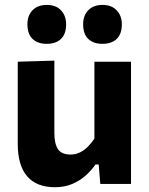

<svg xmlns="http://www.w3.org/2000/svg" viewBox="-20 -751 610 784"><path d="M204.5 13.5Q129.5 13.5 91 -31Q52.5 -75.5 52.5 -163.5Q52.5 -197 52.5 -221.5Q52.5 -246 52.5 -272Q52.5 -321.5 52.5 -359.2Q52.5 -397 52.5 -430.2Q52.5 -463.5 52.5 -499L202 -503.5Q202 -450 202 -398.2Q202 -346.5 202 -291V-208Q202 -164.5 216.5 -142.2Q231 -120 268.5 -120Q289 -120 306.8 -128.8Q324.5 -137.5 339 -152.2Q353.5 -167 365.5 -185V-291Q365.5 -346.5 365.5 -396.2Q365.5 -446 365.5 -499H515Q515 -446 515 -394Q515 -342 515 -272V-216Q515 -154 515 -103.8Q515 -53.5 515 0H389.5L383 -79.5H370Q353.5 -55.5 329.8 -34.2Q306 -13 274.8 0.2Q243.5 13.5 204.5 13.5ZM398 -572Q361.5 -572 340.5 -592Q319.5 -612 319.5 -652Q319.5 -688 340.8 -709.5Q362 -731 399 -731Q435.5 -731 456.5 -708.8Q477.5 -686.5 477.5 -652Q477.5 -612 456.5 -592Q435.5 -572 398 -572ZM170.5 -572Q134 -572 113 -592Q92 -612 92 -652Q92 -688 113.2 -709.5Q134.5 -731 171.5 -731Q208.5 -731 229.2 -708.8Q250 -686.5 250 -652Q250 -612 229 -592Q208 -572 170.5 -572Z"/></svg>

Font: Commissioner Thin
Style: Bold
Weight: 700
Version: Version 1.001;gftools[0.9.23]